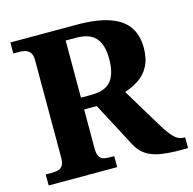

<svg xmlns="http://www.w3.org/2000/svg" viewBox="-105 -820 931 926"><g transform="rotate(-15 361.0 -357.0)"><path d="M26 0V-55H57Q74 -55 88 -58.5Q102 -62 110.5 -75Q119 -88 119 -113V-600Q119 -626 109.5 -638.5Q100 -651 86.5 -655Q73 -659 57 -659H26V-714H357Q459 -714 522 -691.5Q585 -669 613 -626.5Q641 -584 641 -524Q641 -469 621.5 -432Q602 -395 569 -373.5Q536 -352 499 -340L621 -138Q647 -96 668 -75Q689 -54 716 -54H722V0H686Q627 0 585 -7Q543 -14 513.5 -33.5Q484 -53 465 -90L349 -310H286V-113Q286 -88 294 -75Q302 -62 315 -58.5Q328 -55 346 -55H368V0ZM339 -369Q408 -369 437 -405.5Q466 -442 466 -514Q466 -564 451.5 -595Q437 -626 409 -640Q381 -654 338 -654H286V-369Z"/></g></svg>

Font: Noto Serif Hentaigana EL
Style: Regular
Weight: 400
Designer: Kazuhiro Yamada
Foundry: nipponia
Version: Version 1.000